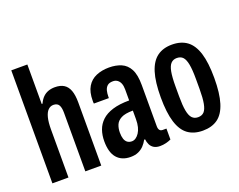

<svg xmlns="http://www.w3.org/2000/svg" viewBox="-115 -934 1439 1156"><g transform="rotate(-20 604.5 -356.0)"><path d="M45 0V-724H148V-471H153Q164 -495 179 -510Q194 -525 213.5 -532Q233 -539 256 -539Q291 -539 313.5 -525Q336 -511 347 -481.5Q358 -452 358 -404V0H256V-375Q256 -390 254 -402Q252 -414 247.5 -423Q243 -432 234 -437Q225 -442 212 -442Q192 -442 177.5 -427.5Q163 -413 155.5 -383.5Q148 -354 148 -308V0Z M543 12Q515 12 493 3Q471 -6 455.5 -24Q440 -42 432.5 -69Q425 -96 425 -131Q425 -170 436.5 -202.5Q448 -235 474 -259.5Q500 -284 543.5 -297.5Q587 -311 650 -311V-382Q650 -404 644 -419.5Q638 -435 626 -444Q614 -453 597 -453Q573 -453 561 -442Q549 -431 544.5 -413.5Q540 -396 540 -374V-366H444Q443 -370 443 -374.5Q443 -379 443 -384Q443 -440 463.5 -474Q484 -508 520.5 -523.5Q557 -539 603 -539Q647 -539 681 -524.5Q715 -510 734 -474Q753 -438 753 -372V-108Q753 -92 759.5 -83.5Q766 -75 779 -75H803V-5Q788 2 769.5 6.5Q751 11 732 11Q709 11 693.5 2Q678 -7 670 -23Q662 -39 660 -58H654Q644 -39 629 -23Q614 -7 593 2.5Q572 12 543 12ZM582 -74Q595 -74 607 -82Q619 -90 629 -105Q639 -120 644.5 -141.5Q650 -163 650 -191V-246Q600 -246 574.5 -232.5Q549 -219 540 -197Q531 -175 531 -148Q531 -124 536.5 -107.5Q542 -91 553.5 -82.5Q565 -74 582 -74Z M1006 12Q949 12 911 -15.5Q873 -43 854 -104Q835 -165 835 -263Q835 -362 854 -422.5Q873 -483 911 -511Q949 -539 1006 -539Q1064 -539 1102 -511Q1140 -483 1159 -422.5Q1178 -362 1178 -263Q1178 -165 1159 -104Q1140 -43 1102 -15.5Q1064 12 1006 12ZM1006 -74Q1031 -74 1045 -89Q1059 -104 1065.5 -138.5Q1072 -173 1072 -231V-295Q1072 -354 1065.5 -388.5Q1059 -423 1045 -438Q1031 -453 1006 -453Q983 -453 968.5 -438Q954 -423 947.5 -388.5Q941 -354 941 -295V-231Q941 -173 947.5 -138.5Q954 -104 968.5 -89Q983 -74 1006 -74Z"/></g></svg>

Font: Archivo SemiBold ExtraCondensed
Style: Regular
Weight: 600
Width: 2
Version: Version 2.001